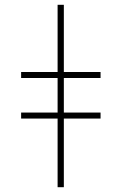

<svg xmlns="http://www.w3.org/2000/svg" viewBox="-20 -780 506 800"><path d="M246 -760V-480H399V-455H246V-311H399V-286H246V0H220V-286H68V-311H220V-455H68V-480H220V-760Z"/></svg>

Font: Noto Sans SemiCondensed Thin
Style: Regular
Weight: 100
Width: 4
Designer: Monotype Design Team
Foundry: Monotype Imaging Inc.
Version: Version 2.013; ttfautohint (v1.8.4.7-5d5b)